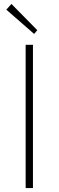

<svg xmlns="http://www.w3.org/2000/svg" viewBox="-20 -953 297 973"><path d="M110 0V-726H147V0ZM153 -781 12 -904 38 -933 169 -800Z"/></svg>

Font: Noto Sans SC Thin Thin
Style: Regular
Weight: 250
Version: Version 2.004-H2;hotconv 1.0.118;makeotfexe 2.5.65603